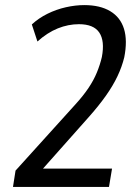

<svg xmlns="http://www.w3.org/2000/svg" viewBox="-20 -734 538 754"><path d="M31 0 41 -64 277 -325Q307 -358 327.5 -388.5Q348 -419 360.5 -449.5Q373 -480 380 -510Q392 -573 370 -606Q348 -639 290 -639Q248 -639 207 -622.5Q166 -606 127 -571L105 -638Q132 -663 166.5 -680Q201 -697 238.5 -705.5Q276 -714 311 -714Q373 -714 413 -690Q453 -666 467 -620.5Q481 -575 468 -509Q459 -472 441.5 -435Q424 -398 396.5 -359Q369 -320 331 -277L141 -63L137 -72H420L408 0Z"/></svg>

Font: Nunito Sans 10pt Condensed Medium
Style: Italic
Weight: 500
Width: 3
Italic angle: -9°
Designer: Vernon Adams
Foundry: Vernon Adams
Version: Version 3.101;gftools[0.9.27]